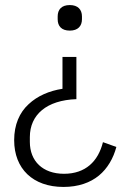

<svg xmlns="http://www.w3.org/2000/svg" viewBox="-20 -541 503 759"><path d="M231 198C110 198 36 126 36 13C36 -48 57 -96 93 -129C128 -162 175 -182 227 -190V-316H282V-149C165 -145 98 -88 98 1V20C98 96 149 146 233 146C318 146 368 97 387 21L440 40C428 85 405 125 371 153C337 181 290 198 231 198ZM256 -420C223 -420 208 -438 208 -465V-476C208 -503 223 -521 256 -521C288 -521 304 -503 304 -476V-465C304 -438 288 -420 256 -420Z"/></svg>

Font: Plexus Sans Light
Style: Regular
Weight: 300
Version: Version 2.001;PS 002.001;hotconv 1.0.70;makeotf.lib2.5.58329